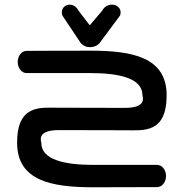

<svg xmlns="http://www.w3.org/2000/svg" viewBox="-20 -793 778 813"><path d="M486 -724.2 488.3 -727.2 489.4 -730.8C492.7 -741.7 490.5 -754.8 480.2 -764C473.2 -770.3 463.8 -773.3 454.4 -773.3C435.6 -773.3 420.7 -763.3 412.9 -748L360.1 -685.9L312.3 -747.9C307.2 -759.1 293.8 -773.3 274.7 -773.3C265.7 -773.3 256.7 -769.9 250.3 -762.9C241.8 -753.7 240.1 -741.3 243 -730.8L244 -727.3L246 -724.3C246 -724.3 307.4 -632.5 316.5 -618.9C324.8 -603.6 341.3 -593.3 360 -593.3C378.2 -593.3 396.4 -599.8 407.7 -618.8C414.5 -628 486 -724.2 486 -724.2ZM375 0C536.6 0 645 -0.7 645 -0.7C667.7 -0.7 683 -23.6 683 -47.8C683 -71.9 667.7 -94.8 645 -94.8L375 -94.8C249.2 -94.8 154.9 -118.1 154.9 -188.1C154.9 -193.6 132.1 -242.3 229.4 -242.1C232.9 -242.1 236.2 -242.1 239.3 -242.1C271.3 -242 379.3 -241.4 514 -241.4C585.9 -241.4 685.6 -227 685.6 -389.5C685.6 -550.4 541.6 -578.4 363 -578.4C201.4 -578.4 93 -577.6 93 -577.6C70.3 -577.6 55 -554.8 55 -530.6C55 -506.4 70.3 -483.5 93 -483.5L363 -483.6C488.8 -483.6 583.1 -460.3 583.1 -390.2C583.1 -384.7 605.9 -336 508.6 -336.2C508.6 -336.2 388.1 -336.9 224 -336.9C152.1 -336.9 52.4 -351.4 52.4 -188.9C52.4 -28 196.4 0 375 0ZM230.3 -242.2C231.3 -242.2 233.2 -242.2 236 -242.1C236 -243.1 236 -251.1 236 -252.1C232.5 -252.1 230.3 -252.2 230.3 -252.2C230.3 -252.2 230.3 -243.2 230.3 -242.2Z"/></svg>

Font: Hi.
Style: Black
Weight: 400
Designer: Mew Too, Robert Jablonski
Foundry: Cannot Into Space Fonts
Version: Version 1.996